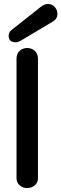

<svg xmlns="http://www.w3.org/2000/svg" viewBox="-20 -940 312 976"><path d="M38 -787C29 -780 24 -770 24 -758C24 -736 36 -725 61 -725C72 -725 75 -730 82 -731L251 -832C265 -841 272 -853 272 -869C272 -898 249 -920 224 -920C209 -920 194 -911 186 -904ZM118 16C146 16 173 -2 173 -34V-642C173 -678 146 -696 118 -696C91 -696 64 -678 64 -642V-34C64 -2 91 16 118 16Z"/></svg>

Font: Dongle
Style: Regular
Weight: 400
Designer: Yanghee Ryu
Foundry: Yanghee Ryu
Version: Version 2.000